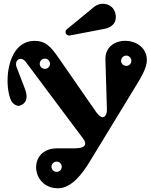

<svg xmlns="http://www.w3.org/2000/svg" viewBox="-20 -994 811 1029"><path d="M545 -675 553 -407C554 -375 533 -340 495 -394L294 -684C250 -747 223 -775 166 -775C20 -775 0 -558 36 -463C47 -434 73 -423 87 -428C119 -439 133 -467 114 -517L69 -634C55 -671 91 -698 119 -661L427 -249C442 -229 448 -199 380 -199H286C127 -199 144 15 291 15C363 15 421 -62 461 -128L706 -530C734 -575 766 -628 767 -669C770 -805 541 -814 545 -675ZM221 -625C205 -625 193 -637 193 -652C193 -667 205 -680 221 -680C236 -680 248 -667 248 -652C248 -637 236 -625 221 -625ZM284 -73C268 -73 256 -85 256 -100C256 -115 268 -128 284 -128C299 -128 311 -115 311 -100C311 -85 299 -73 284 -73ZM657 -641C641 -641 629 -653 629 -668C629 -683 641 -696 657 -696C672 -696 684 -683 684 -668C684 -653 672 -641 657 -641ZM355 -804 538 -839C595 -850 609 -888 597 -927C583 -974 523 -989 483 -956L337 -836C324 -825 334 -800 355 -804Z"/></svg>

Font: Pilowlava Atome
Style: Regular
Weight: 500
Designer: Anton Moglia, Jérémy Landes, Maksym Kobuzan (Cyrillic), Velvetyne Type Foundry
Foundry: Anton Moglia, Jérémy Landes, Velvetyne Type Foundry
Version: Version 1.002;Glyphs 3.3 (3303)